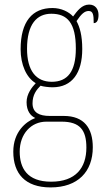

<svg xmlns="http://www.w3.org/2000/svg" viewBox="-20 -577 467 838"><path d="M201 241C320 241 385 172 385 66C385 -17 348 -71 258 -71H197C152 -71 122 -85 122 -126C122 -163 139 -185 157 -203C167 -199 194 -196 209 -196C295 -196 339 -259 339 -363C339 -423 328 -459 314 -485C335 -516 349 -529 367 -529C386 -529 389 -513 389 -476C403 -476 410 -489 410 -512C410 -536 397 -557 369 -557C337 -557 317 -529 299 -505C281 -525 248 -542 209 -542C121 -542 70 -483 70 -362C70 -295 95 -238 136 -214C119 -196 96 -167 96 -131C96 -92 114 -71 134 -62C92 -46 38 -1 38 85C38 180 89 241 201 241ZM206 -220C137 -220 98 -269 98 -364C98 -472 141 -517 204 -517C274 -517 311 -477 311 -365C311 -265 275 -220 206 -220ZM203 216C98 216 66 156 66 85C66 7 116 -46 182 -46H249C329 -46 357 -9 357 67C357 156 310 216 203 216Z"/></svg>

Font: Noto Serif Myanmar Condensed Thin
Style: Regular
Weight: 100
Width: 3
Designer: Ben Mitchell and the Monotype Design Team
Foundry: Monotype Imaging Inc.
Version: Version 2.106